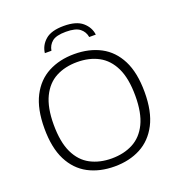

<svg xmlns="http://www.w3.org/2000/svg" viewBox="-163 -1075 1135 1218"><g transform="rotate(-20 404.0 -466.0)"><path d="M403.5 9Q303 9 226.8 -31.2Q150.5 -71.5 108 -155.2Q65.5 -239 65.5 -370Q65.5 -501 108.5 -584.8Q151.5 -668.5 228 -708.8Q304.5 -749 403.5 -749Q504.5 -749 580.8 -708.8Q657 -668.5 699.5 -584.8Q742 -501 742 -370Q742 -239 698.8 -155.2Q655.5 -71.5 579.2 -31.2Q503 9 403.5 9ZM403.5 -45Q485.5 -45 547.5 -77.8Q609.5 -110.5 644 -181.5Q678.5 -252.5 678.5 -367.5Q678.5 -485 643.8 -557Q609 -629 547.2 -662Q485.5 -695 403.5 -695Q322 -695 260.2 -662.5Q198.5 -630 163.8 -558.8Q129 -487.5 129 -372.5Q129 -254.5 163.5 -182.5Q198 -110.5 260 -77.8Q322 -45 403.5 -45ZM231.5 -818Q237.5 -869 277.8 -904.2Q318 -939.5 402.5 -939.5Q487 -939.5 528.2 -904Q569.5 -868.5 575.5 -818H531Q525 -854.5 496.5 -877.2Q468 -900 402.5 -900Q337 -900 309.5 -877.2Q282 -854.5 276 -818Z"/></g></svg>

Font: Encode Sans Expanded Light
Style: Regular
Weight: 300
Width: 7
Designer: Multiple Designers
Foundry: Impallari Type
Version: Version 3.000; ttfautohint (v1.8.3) -l 8 -r 50 -G 200 -x 14 